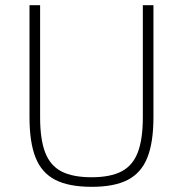

<svg xmlns="http://www.w3.org/2000/svg" viewBox="-20 -710 707 742"><path d="M573 -690V-257Q573 -160 549.5 -101Q526 -42 474 -15Q422 12 335 12Q246 12 193.5 -15Q141 -42 117.5 -101Q94 -160 94 -257V-690H135V-257Q135 -172 154.5 -121Q174 -70 217.5 -47.5Q261 -25 334 -25Q406 -25 449.5 -47.5Q493 -70 512.5 -121Q532 -172 532 -257V-690Z"/></svg>

Font: Exo 2 ExtraLight
Style: Regular
Weight: 250
Designer: Natanael Gama
Foundry: Natanael Gama
Version: Version 2.010